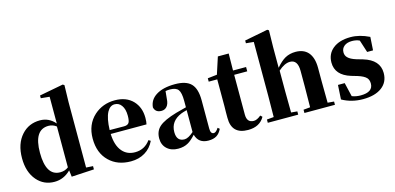

<svg xmlns="http://www.w3.org/2000/svg" viewBox="-74 -1286 3622 1762"><g transform="rotate(-15 1736.5 -404.5)"><path d="M269 17Q168 17 103 -58Q35 -137 35 -269Q35 -406 108 -487Q176 -563 283 -563Q368 -563 426 -495V-749L344 -757V-783L571 -826L585 -817L581 -657V-35L646 -31V0L432 12L424 -50Q357 17 269 17ZM342 -54Q387 -54 420 -80V-468Q387 -494 346 -494Q207 -494 207 -275Q207 -54 342 -54Z M995 17Q868 17 790 -59Q708 -138 708 -275Q708 -409 797 -490Q879 -563 994 -563Q1103 -563 1166 -497Q1225 -434 1225 -335Q1225 -297 1219 -274H879Q883 -163 933 -106Q978 -54 1053 -54Q1144 -54 1199 -130L1218 -118Q1187 -53 1129 -18Q1071 17 995 17ZM1015 -310Q1049 -310 1062 -329Q1074 -347 1074 -395Q1074 -459 1048 -494Q1024 -528 983 -528Q939 -528 912 -478Q882 -421 879 -311Z M1444 17Q1379 17 1338.5 -20Q1298 -57 1298 -119Q1298 -188 1344 -229Q1391 -271 1511 -306Q1539 -314 1609 -332V-393Q1609 -471 1587.5 -499.5Q1566 -528 1509 -528Q1487 -528 1467 -524L1460 -453Q1458 -405 1436 -380Q1416 -358 1385 -358Q1328 -358 1316 -409Q1322 -481 1386 -521Q1452 -563 1566 -563Q1672 -563 1718.5 -514.5Q1765 -466 1765 -357V-88Q1765 -37 1796 -37Q1817 -37 1841 -75L1858 -61Q1839 -20 1809 -1.5Q1779 17 1731 17Q1637 17 1613 -70Q1570 -23 1539 -6Q1500 17 1444 17ZM1522 -51Q1557 -51 1609 -97V-305Q1571 -295 1554 -288Q1447 -244 1447 -139Q1447 -51 1522 -51ZM1395 -504 1411 -510Z M2108 17Q1951 17 1952 -140Q1952 -159 1952 -192Q1953 -227 1953 -249V-505H1872V-537L1961 -547L2013 -707H2116L2114 -546H2238V-505H2114V-127Q2114 -50 2180 -50Q2210 -50 2248 -82L2265 -66Q2219 17 2108 17Z M2298 0V-31L2364 -37Q2366 -155 2366 -238V-750L2293 -757V-783L2514 -826L2528 -817L2525 -656V-462Q2571 -516 2612 -539Q2656 -563 2711 -563Q2787 -563 2829 -517Q2874 -466 2874 -368V-238Q2874 -152 2876 -36L2936 -31V0H2646V-31L2710 -37Q2712 -153 2712 -238V-382Q2712 -488 2639 -488Q2587 -488 2527 -434V-238Q2527 -154 2529 -36L2587 -31V0Z M3200 17Q3091 17 3002 -33L3010 -169H3074L3105 -37Q3143 -22 3187 -22Q3305 -22 3305 -104Q3305 -138 3286 -159Q3263 -183 3206 -201L3148 -218Q3005 -262 3005 -382Q3005 -463 3064 -512Q3126 -563 3234 -563Q3319 -563 3411 -518L3403 -392H3347L3309 -510Q3278 -525 3237 -525Q3191 -525 3163.5 -503Q3136 -481 3136 -444Q3136 -414 3156 -394Q3179 -370 3234 -353L3293 -336Q3444 -291 3444 -167Q3444 -80 3379 -31.5Q3314 17 3200 17Z"/></g></svg>

Font: GenRyuMin TW H
Style: Regular
Weight: 900
Version: Version 1.501;PS 1;hotconv 16.6.51;makeotf.lib2.5.65220